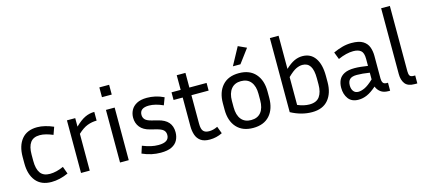

<svg xmlns="http://www.w3.org/2000/svg" viewBox="-59 -1240 3853 1745"><g transform="rotate(-15 1868.0 -367.5)"><path d="M146 -277V-218Q146 -142 174 -103.5Q202 -65 263 -65Q323 -65 392 -96L417 -27Q335 10 258 10Q162 10 112 -51Q62 -112 62 -218V-277Q62 -383 112 -444Q162 -505 258 -505Q294 -505 332.5 -495.5Q371 -486 410 -469L385 -399Q352 -413 321.5 -421Q291 -429 263 -429Q202 -429 174 -390.5Q146 -352 146 -277Z M797 -423Q752 -423 709.5 -407Q667 -391 619 -346V0H537V-495H615V-415Q666 -465 708.5 -485Q751 -505 797 -505Z M991 -616H899V-708H991ZM986 0H904V-495H986Z M1284 -63Q1384 -63 1384 -131Q1384 -160 1366 -177Q1348 -194 1300 -206L1245 -220Q1184 -235 1154 -272.5Q1124 -310 1124 -362Q1124 -400 1141 -432.5Q1158 -465 1195 -485Q1232 -505 1291 -505Q1329 -505 1368.5 -496.5Q1408 -488 1449 -468L1423 -399Q1350 -432 1291 -432Q1204 -432 1204 -367Q1204 -342 1220 -324Q1236 -306 1280 -295L1335 -281Q1401 -265 1432 -229Q1463 -193 1463 -136Q1463 -95 1445.5 -61.5Q1428 -28 1389.5 -9Q1351 10 1286 10Q1243 10 1200.5 1Q1158 -8 1113 -28L1135 -96Q1178 -79 1213 -71Q1248 -63 1284 -63Z M1866 -18Q1810 10 1747 10Q1693 10 1662.5 -12Q1632 -34 1619.5 -71Q1607 -108 1607 -153V-423H1521V-495H1607V-633H1689V-495H1851V-423H1689V-156Q1689 -104 1706.5 -84.5Q1724 -65 1761 -65Q1779 -65 1798.5 -69.5Q1818 -74 1841 -85Z M2366 -278V-218Q2366 -112 2311.5 -51Q2257 10 2156 10Q2056 10 2001 -51Q1946 -112 1946 -218V-278Q1946 -382 2000.5 -443.5Q2055 -505 2156 -505Q2257 -505 2311.5 -443.5Q2366 -382 2366 -278ZM2281 -278Q2281 -349 2249 -389.5Q2217 -430 2156 -430Q2096 -430 2063.5 -389.5Q2031 -349 2031 -278V-218Q2031 -144 2063.5 -104Q2096 -64 2156 -64Q2217 -64 2249 -104Q2281 -144 2281 -218ZM2192 -579H2121L2211 -745L2289 -709Z M2915 -218Q2915 -114 2863 -52Q2811 10 2710 10Q2610 10 2512 -43V-740H2594V-428Q2639 -470 2676.5 -487.5Q2714 -505 2753 -505Q2831 -505 2873 -445Q2915 -385 2915 -276ZM2733 -428Q2705 -428 2673.5 -413Q2642 -398 2594 -351V-89Q2653 -64 2705 -64Q2772 -64 2801 -105.5Q2830 -147 2830 -218V-276Q2830 -354 2806 -391Q2782 -428 2733 -428Z M3429 5Q3383 5 3355.5 -16Q3328 -37 3317 -68Q3268 -25 3228 -7.5Q3188 10 3148 10Q3083 10 3052 -32Q3021 -74 3021 -135Q3021 -176 3036 -208Q3051 -240 3087 -258.5Q3123 -277 3184 -277Q3211 -277 3243 -273.5Q3275 -270 3308 -265V-332Q3308 -388 3283.5 -408.5Q3259 -429 3212 -429Q3148 -429 3069 -394L3043 -462Q3089 -483 3131 -494Q3173 -505 3216 -505Q3286 -505 3323 -482Q3360 -459 3374 -421Q3388 -383 3388 -338V-124Q3388 -101 3397 -85.5Q3406 -70 3433 -70H3444V5ZM3102 -136Q3102 -102 3118 -81Q3134 -60 3164 -60Q3190 -60 3224 -75.5Q3258 -91 3308 -138V-201Q3240 -212 3188 -212Q3142 -212 3122 -193Q3102 -174 3102 -136Z M3559 -120V-740H3641V-124Q3641 -97 3649.5 -83.5Q3658 -70 3684 -70H3700V5H3677Q3611 5 3585 -30Q3559 -65 3559 -120Z"/></g></svg>

Font: Inria Sans
Style: Regular
Weight: 400
Designer: Black Foundry Team
Foundry: Black Foundry
Version: Version 1.2; ttfautohint (v1.8.3)